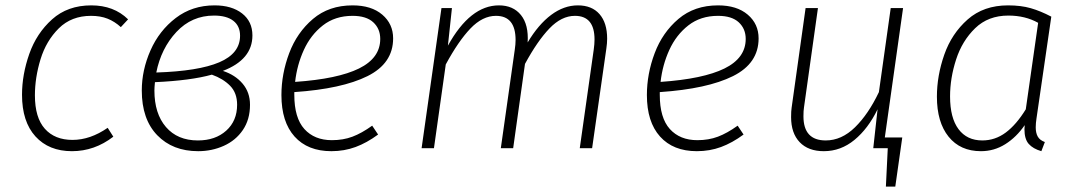

<svg xmlns="http://www.w3.org/2000/svg" viewBox="-20 -552 4004 715"><path d="M457 -480 430 -451Q407 -472 380.5 -482.5Q354 -493 319 -493Q246 -493 199 -446.5Q152 -400 131 -331.5Q110 -263 110 -197Q110 -114 147 -72.5Q184 -31 250 -31Q316 -31 381 -76L402 -43Q332 11 248 11Q162 11 112 -44Q62 -99 62 -199Q62 -274 89 -351Q116 -428 174 -480Q232 -532 320 -532Q404 -532 457 -480Z M920 -420Q920 -330 810 -288Q856 -273 883.5 -240.5Q911 -208 911 -162Q911 -107 884.5 -68Q858 -29 813.5 -9Q769 11 718 11Q623 11 565.5 -48.5Q508 -108 508 -215Q508 -291 540.5 -364.5Q573 -438 634.5 -485Q696 -532 779 -532Q843 -532 881.5 -502Q920 -472 920 -420ZM562 -282Q719 -287 796.5 -320Q874 -353 874 -419Q874 -455 849 -474.5Q824 -494 777 -494Q694 -494 637 -433Q580 -372 562 -282ZM557 -246Q555 -226 555 -215Q555 -129 598 -79Q641 -29 717 -29Q782 -29 822.5 -65.5Q863 -102 863 -162Q863 -206 837 -232.5Q811 -259 769 -274Q690 -252 557 -246Z M1076 -209V-199Q1076 -113 1113.5 -71.5Q1151 -30 1216 -30Q1258 -30 1292.5 -43Q1327 -56 1366 -84L1388 -51Q1346 -20 1304 -4.5Q1262 11 1214 11Q1126 11 1077 -43.5Q1028 -98 1028 -198Q1028 -277 1057 -354Q1086 -431 1145.5 -481.5Q1205 -532 1293 -532Q1363 -532 1403.5 -497.5Q1444 -463 1444 -409Q1444 -316 1348.5 -268.5Q1253 -221 1076 -209ZM1079 -247Q1238 -258 1317 -297Q1396 -336 1396 -407Q1396 -445 1370 -469Q1344 -493 1293 -493Q1228 -493 1182.5 -457.5Q1137 -422 1111.5 -366Q1086 -310 1079 -247Z M2241 -408Q2241 -391 2238 -371L2185 0H2139L2191 -367Q2194 -388 2194 -405Q2194 -493 2121 -493Q2071 -493 2026 -446Q1981 -399 1935 -314L1891 0H1845L1897 -367Q1900 -387 1900 -403Q1900 -493 1827 -493Q1777 -493 1732 -446Q1687 -399 1640 -312L1596 0H1550L1624 -522H1663L1648 -382Q1731 -532 1838 -532Q1891 -532 1920 -496Q1949 -460 1945 -394Q1985 -461 2032.5 -496.5Q2080 -532 2132 -532Q2184 -532 2212.5 -499.5Q2241 -467 2241 -408Z M2437 -209V-199Q2437 -113 2474.5 -71.5Q2512 -30 2577 -30Q2619 -30 2653.5 -43Q2688 -56 2727 -84L2749 -51Q2707 -20 2665 -4.5Q2623 11 2575 11Q2487 11 2438 -43.5Q2389 -98 2389 -198Q2389 -277 2418 -354Q2447 -431 2506.5 -481.5Q2566 -532 2654 -532Q2724 -532 2764.5 -497.5Q2805 -463 2805 -409Q2805 -316 2709.5 -268.5Q2614 -221 2437 -209ZM2440 -247Q2599 -258 2678 -297Q2757 -336 2757 -407Q2757 -445 2731 -469Q2705 -493 2654 -493Q2589 -493 2543.5 -457.5Q2498 -422 2472.5 -366Q2447 -310 2440 -247Z M3275 -40H3340L3314 143H3279L3286 0H3232L3248 -145Q3213 -73 3162 -31Q3111 11 3048 11Q2990 11 2958 -22.5Q2926 -56 2926 -116Q2926 -139 2928 -151L2980 -522H3026L2974 -152Q2972 -140 2972 -119Q2972 -29 3055 -29Q3114 -29 3164 -78Q3214 -127 3253 -209L3297 -522H3343Z M3895 -490 3840 -112Q3837 -93 3837 -78Q3837 -57 3844.5 -43.5Q3852 -30 3871 -23L3858 11Q3827 2 3811 -16Q3795 -34 3795 -71L3796 -86Q3765 -41 3723.5 -15Q3682 11 3633 11Q3556 11 3512.5 -43Q3469 -97 3469 -192Q3469 -270 3496.5 -348.5Q3524 -427 3583.5 -479.5Q3643 -532 3734 -532Q3782 -532 3818.5 -521.5Q3855 -511 3895 -490ZM3518 -193Q3518 -113 3549.5 -71Q3581 -29 3638 -29Q3686 -29 3725.5 -58.5Q3765 -88 3800 -145L3846 -467Q3798 -494 3735 -494Q3660 -494 3611.5 -447Q3563 -400 3540.5 -330.5Q3518 -261 3518 -193Z"/></svg>

Font: Fira Sans ExtraLight
Style: Italic
Weight: 275
Italic angle: -8°
Designer: Carrois Corporate & Edenspiekermann AG
Foundry: Carrois Corporate GbR & Edenspiekermann AG
Version: Version 4.203